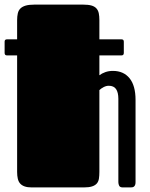

<svg xmlns="http://www.w3.org/2000/svg" viewBox="-30 -820 658 840"><path d="M404.8 -647.9H501.5Q511.7 -647.9 511.7 -637.7V-588.4Q511.7 -577.6 501.5 -577.6H404.8V-490.7Q415.5 -499 430.7 -504.4Q445.8 -509.8 463.9 -509.8Q510.7 -509.8 536.9 -477.5Q563 -445.3 563 -382.8V-22.9Q563 -14.6 560.8 -10Q558.6 -5.4 555.4 -3.2Q552.2 -1 547.9 -0.5Q543.5 0 539.1 0H507.8Q495.1 0 491.5 -7.3Q487.8 -14.6 487.8 -22.9V-387.7Q487.8 -415.5 477.8 -430.2Q467.8 -444.8 445.8 -444.8Q434.6 -444.8 423.1 -438.7Q411.6 -432.6 404.8 -425.8V-68.4Q404.8 -51.3 402.8 -38.6Q400.9 -25.9 393.6 -17.3Q386.2 -8.8 372.6 -4.4Q358.9 0 335.4 0H109.4Q90.3 0 77.9 -4.4Q65.4 -8.8 58.1 -17.1Q50.8 -25.4 47.9 -38.1Q44.9 -50.8 44.9 -67.9V-577.6H0.5Q-9.8 -577.6 -9.8 -588.4V-637.7Q-9.8 -647.9 0.5 -647.9H44.9V-731.9Q44.9 -748.5 47.9 -761.5Q50.8 -774.4 59.1 -782.7Q67.4 -791 82 -795.4Q96.7 -799.8 120.1 -799.8H334Q356 -799.8 369.9 -795.9Q383.8 -792 391.6 -783.4Q399.4 -774.9 402.1 -762.2Q404.8 -749.5 404.8 -731.9Z"/></svg>

Font: Fascinate
Style: Regular
Weight: 900
Designer: Astigmatic (AOETI)
Foundry: Astigmatic (AOETI)
Version: Version 1.000